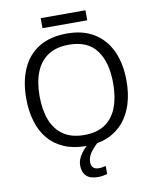

<svg xmlns="http://www.w3.org/2000/svg" viewBox="-110 -935 998 1236"><g transform="rotate(-10 389.0 -316.5)"><path d="M716.8 -357.9Q716.8 -275.4 695.8 -207.8Q674.8 -140.1 633.5 -91.6Q592.3 -43 531.2 -16.6Q470.2 9.8 389.6 9.8Q306.6 9.8 244.9 -16.6Q183.1 -43 142.3 -91.8Q101.6 -140.6 81.3 -208.5Q61 -276.4 61 -358.9Q61 -468.3 97.2 -550.8Q133.3 -633.3 206.8 -679.2Q280.3 -725.1 391.1 -725.1Q497.1 -725.1 569.6 -679.7Q642.1 -634.3 679.4 -552Q716.8 -469.7 716.8 -357.9ZM148.4 -357.9Q148.4 -267.1 174.3 -200.7Q200.2 -134.3 253.7 -98.1Q307.1 -62 389.6 -62Q472.7 -62 525.6 -98.1Q578.6 -134.3 604 -200.7Q629.4 -267.1 629.4 -357.9Q629.4 -496.1 571.5 -574Q513.7 -651.9 391.1 -651.9Q308.1 -651.9 254.4 -616.2Q200.7 -580.6 174.6 -514.9Q148.4 -449.2 148.4 -357.9ZM535.2 -851.6V-786.1H242.7V-851.6ZM395 117.7Q395 140.6 407.2 152.6Q419.4 164.6 441.9 164.6Q458 164.6 469.7 162.4Q481.4 160.2 489.7 158.2V210.9Q476.1 214.4 461.9 217Q447.8 219.7 428.7 219.7Q377.4 219.7 352.8 195.3Q328.1 170.9 328.1 127Q328.1 98.6 342.3 72Q356.4 45.4 377.9 22.9Q399.4 0.5 420.9 -14.6L465.8 0Q431.6 31.2 413.3 58.6Q395 85.9 395 117.7Z"/></g></svg>

Font: Wonky
Style: Regular
Weight: 400
Designer: Monotype Design Team
Foundry: Monotype Imaging Inc.
Version: Version 3.000